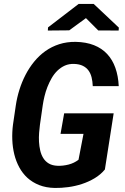

<svg xmlns="http://www.w3.org/2000/svg" viewBox="-20 -930 627 960"><path d="M504.4 -82.5Q482.9 -56.6 453.1 -38.8Q423.3 -21 389.6 -10Q356 1 321 5.6Q286.1 10.3 253.9 9.8Q210 8.8 176 -4.6Q142.1 -18.1 117.4 -40.5Q92.8 -63 76.4 -93.3Q60.1 -123.5 51.5 -158.2Q43 -192.9 41.5 -230.7Q40 -268.6 44.9 -306.6L59.1 -403.3Q64.9 -442.4 77.1 -481.4Q89.4 -520.5 107.7 -555.9Q126 -591.3 150.9 -621.8Q175.8 -652.3 207 -674.6Q238.3 -696.8 276.1 -709Q314 -721.2 358.4 -720.7Q410.6 -719.7 450 -704.1Q489.3 -688.5 515.9 -659.9Q542.5 -631.3 556.9 -590.6Q571.3 -549.8 573.7 -499.5H443.8Q442.9 -522.9 438 -543Q433.1 -563 422.4 -577.6Q411.6 -592.3 394.3 -600.8Q377 -609.4 351.1 -610.4Q325.2 -611.3 304.4 -602.1Q283.7 -592.8 267.1 -576.7Q250.5 -560.5 238.3 -539.3Q226.1 -518.1 217 -494.9Q208 -471.7 202.4 -448.2Q196.8 -424.8 193.8 -404.3L179.7 -306.2Q177.2 -287.6 175.5 -265.6Q173.8 -243.7 175 -220.9Q176.3 -198.2 181.2 -177.2Q186 -156.2 196.5 -139.4Q207 -122.6 224.4 -112.3Q241.7 -102.1 267.6 -101.1Q294.9 -100.1 322.8 -107.2Q350.6 -114.3 372.6 -131.3L397.5 -260.7H282.7L300.8 -363.3H548.3ZM574.2 -792 573.2 -777.3 471.2 -777.8 409.7 -839.4 326.2 -778.3 219.2 -777.3 220.2 -793 373 -910.2H448.7Z"/></svg>

Font: Roboto Mono
Style: Bold Italic
Weight: 700
Designer: Google
Version: Version 2.000985; 2015; ttfautohint (v1.3)